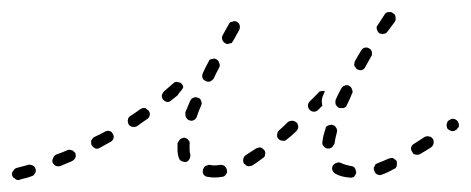

<svg xmlns="http://www.w3.org/2000/svg" viewBox="-23 -284 780 318"><path d="M29 8Q33 7 35 3Q37 0 36 -4Q35 -6 34 -8Q33 -9 31 -10Q29 -11 27 -11Q25 -12 24 -11Q16 -9 9 -7Q6 -6 5 -6Q1 -5 -1 -1Q-4 2 -3 6Q-2 10 2 12Q5 15 9 14Q11 13 15 12Q21 11 29 8ZM563 9Q566 6 567 2Q567 0 566 -2Q566 -4 565 -5Q564 -7 562 -8Q560 -9 558 -9Q548 -11 542 -14Q538 -16 534 -14Q530 -13 528 -9Q527 -7 527 -5Q527 -3 528 -1Q529 0 530 2Q531 3 533 4Q542 9 555 10Q559 11 563 9ZM344 9Q346 9 348 8Q350 7 351 5Q352 4 353 2Q353 0 353 -2Q352 -6 349 -9Q346 -11 342 -11Q337 -10 332 -10Q328 -10 324 -11Q322 -11 320 -10Q318 -10 316 -8Q315 -7 314 -5Q313 -3 313 -2Q312 3 315 6Q318 9 322 9Q327 10 332 10Q338 10 344 9ZM634 -9Q635 -13 634 -17Q633 -19 631 -20Q630 -21 628 -22Q626 -23 624 -22Q622 -22 620 -21Q611 -17 603 -14Q601 -13 599 -12Q598 -10 597 -8Q596 -7 596 -5Q596 -3 597 -1Q598 3 602 5Q606 7 610 5Q619 2 629 -4Q633 -5 634 -9ZM102 -23Q103 -26 102 -30Q101 -32 99 -33Q98 -35 96 -35Q94 -36 92 -36Q90 -36 88 -35Q79 -31 70 -28Q66 -26 65 -22Q63 -18 64 -15Q66 -11 70 -9Q74 -8 77 -9Q87 -13 96 -17Q100 -19 102 -23ZM416 -28Q417 -32 415 -35Q413 -37 412 -38Q410 -39 408 -40Q406 -40 404 -39Q402 -39 401 -38Q392 -32 384 -27Q381 -25 380 -21Q379 -17 381 -13Q382 -12 384 -11Q385 -9 387 -9Q389 -8 391 -9Q393 -9 395 -10Q403 -15 412 -22Q416 -24 416 -28ZM273 -23Q274 -21 275 -19Q276 -18 278 -17Q280 -16 282 -16Q284 -15 286 -16Q289 -17 291 -21Q293 -25 292 -29Q291 -32 291 -37Q291 -40 291 -45Q292 -49 289 -52Q287 -55 282 -56Q280 -56 279 -55Q277 -55 275 -53Q274 -52 273 -50Q272 -49 271 -47Q271 -41 271 -37Q271 -29 273 -23ZM695 -46Q696 -50 694 -54Q692 -56 691 -57Q689 -58 687 -58Q685 -59 683 -58Q681 -58 680 -57Q671 -51 663 -46Q659 -44 658 -40Q657 -36 660 -32Q661 -30 662 -29Q664 -28 666 -28Q668 -27 670 -28Q672 -28 673 -29Q682 -34 691 -40Q694 -42 695 -46ZM513 -42Q515 -39 519 -38Q521 -38 523 -38Q525 -39 527 -40Q528 -41 529 -43Q530 -44 531 -46Q532 -54 535 -65Q536 -69 534 -72Q532 -76 528 -77Q526 -78 524 -77Q522 -77 520 -76Q519 -75 517 -74Q516 -72 516 -70Q512 -59 511 -49Q510 -45 513 -42ZM165 -55Q166 -59 164 -62Q163 -64 162 -65Q160 -67 158 -67Q156 -68 154 -67Q152 -67 151 -66Q142 -61 133 -57Q131 -56 130 -54Q129 -53 128 -51Q128 -49 128 -47Q128 -45 129 -43Q131 -40 135 -38Q139 -37 142 -39Q151 -44 160 -49Q164 -51 165 -55ZM470 -70Q471 -72 471 -74Q471 -76 470 -78Q470 -80 468 -81Q465 -84 461 -84Q457 -84 454 -82Q446 -74 439 -68Q438 -67 437 -65Q436 -63 436 -61Q436 -59 436 -57Q437 -56 438 -54Q441 -51 445 -51Q449 -50 452 -53Q460 -59 468 -67Q469 -68 470 -70ZM735 -72Q737 -73 737 -75Q737 -77 737 -79Q736 -81 735 -83Q733 -86 729 -87Q725 -88 721 -85Q719 -84 718 -82Q717 -80 717 -78Q716 -77 717 -75Q717 -73 718 -71Q721 -68 725 -67Q729 -66 732 -69H733Q734 -70 735 -72ZM225 -93Q226 -97 223 -101Q222 -102 220 -103Q219 -105 217 -105Q215 -105 213 -105Q211 -104 209 -103Q201 -97 193 -92Q191 -91 190 -89Q189 -88 189 -86Q188 -84 189 -82Q189 -80 190 -78Q192 -75 196 -74Q200 -73 204 -75Q212 -81 221 -87Q224 -89 225 -93ZM284 -94Q284 -92 285 -90Q286 -88 287 -87Q289 -85 290 -85Q294 -83 298 -85Q302 -87 303 -91Q306 -100 310 -109Q312 -113 310 -117Q309 -121 305 -122Q303 -123 301 -123Q299 -123 297 -122Q295 -121 294 -120Q293 -119 292 -117Q288 -107 284 -98Q284 -96 284 -94ZM497 -99Q493 -99 490 -102Q487 -105 487 -109Q487 -113 490 -116L504 -130Q506 -133 509 -133Q512 -134 515 -133Q514 -130 513 -128Q510 -122 510 -116Q510 -112 511 -109L504 -102Q501 -99 497 -99ZM533 -111Q535 -107 539 -105Q540 -105 542 -105Q544 -105 546 -105Q548 -106 550 -107Q551 -109 552 -111Q556 -119 560 -129Q562 -132 560 -136Q559 -140 555 -142Q553 -143 551 -143Q549 -143 548 -142Q546 -142 544 -140Q543 -139 542 -137Q537 -128 533 -119Q532 -115 533 -111ZM254 -115Q250 -116 247 -119Q245 -122 245 -126Q246 -130 249 -133Q256 -139 264 -146Q265 -147 267 -148Q269 -149 271 -148Q273 -148 275 -147Q277 -147 278 -145Q279 -144 280 -142Q281 -140 280 -138Q279 -137 278 -135Q274 -131 271 -126Q266 -122 261 -118Q258 -115 254 -115ZM312 -159Q312 -157 312 -156Q313 -154 314 -152Q316 -151 317 -150Q321 -148 325 -149Q329 -151 331 -154Q335 -163 340 -172Q342 -176 340 -180Q339 -184 335 -186Q333 -187 331 -187Q330 -187 328 -186Q326 -186 324 -185Q323 -183 322 -181Q317 -172 313 -163Q312 -161 312 -159ZM564 -179Q563 -177 564 -175Q565 -173 566 -172Q567 -170 569 -169Q573 -167 576 -168Q580 -169 582 -173Q587 -182 592 -191Q593 -192 593 -194Q593 -196 593 -198Q592 -200 591 -202Q590 -203 588 -204Q585 -206 581 -205Q577 -204 575 -200Q570 -192 565 -183Q564 -181 564 -179ZM345 -219Q346 -215 349 -213Q351 -212 353 -211Q355 -211 357 -212Q359 -212 361 -213Q362 -215 363 -216L373 -234Q375 -238 374 -242Q373 -246 369 -248Q368 -249 366 -249Q364 -249 362 -248Q360 -248 358 -247Q357 -246 356 -244L346 -226Q344 -223 345 -219ZM601 -236Q602 -232 605 -229Q607 -228 609 -228Q611 -227 612 -228Q614 -228 616 -229Q618 -230 619 -232L631 -248Q633 -252 632 -256Q632 -260 628 -262Q627 -263 625 -264Q623 -264 621 -264Q619 -264 617 -263Q615 -262 614 -260L603 -243Q600 -240 601 -236Z"/></svg>

Font: FRB American Cursive Dashed Light
Style: Italic
Weight: 300
Italic angle: -25°
Version: Version 2.0;Modular Font Editor K font №1